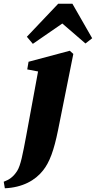

<svg xmlns="http://www.w3.org/2000/svg" viewBox="-82 -777 514 1029"><path d="M-56 232C38 228 107 190 149 136C184 92 207 29 229 -79L311 -488L292 -505L71 -446L64 -405L122 -394L59 -52C40 49 29 109 10 139C-11 172 -33 186 -62 197ZM376 -544 412 -572 306 -757H230L62 -580L94 -542L252 -651Z"/></svg>

Font: Source Serif Pro Black
Style: Italic
Weight: 900
Italic angle: -12°
Designer: Frank Grießhammer
Foundry: Adobe Systems Incorporated
Version: Version 3.001;hotconv 1.0.111;makeotfexe 2.5.65597